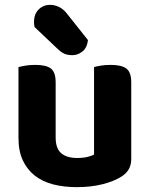

<svg xmlns="http://www.w3.org/2000/svg" viewBox="-20 -755 616 790"><path d="M520 -100Q520 -53 479 -28Q447 -8 400 3.5Q353 15 296 15Q242 15 198 3.5Q154 -8 122.5 -33Q91 -58 73.5 -96Q56 -134 56 -188V-479Q67 -482 85 -485Q103 -488 125 -488Q170 -488 189.5 -473Q209 -458 209 -416V-189Q209 -144 232 -124.5Q255 -105 297 -105Q323 -105 340.5 -109.5Q358 -114 367 -119V-479Q377 -482 395 -485Q413 -488 435 -488Q480 -488 500 -473Q520 -458 520 -416ZM122 -644Q121 -648 120.5 -654.5Q120 -661 120 -665Q120 -697 139 -716Q158 -735 186 -735Q204 -735 221.5 -727Q239 -719 253 -702L342 -590Q338 -558 319 -543Q300 -528 278 -528Q259 -528 246 -533.5Q233 -539 219 -552Z"/></svg>

Font: Baloo Bhaina 2
Style: Bold
Weight: 700
Designer: Yesha Goshar, Manish Minz, Shuchita Grover and Ek Type
Foundry: Ek Type
Version: Version 1.640;hotconv 1.0.111;makeotfexe 2.5.65597; ttfautoh